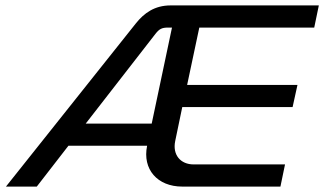

<svg xmlns="http://www.w3.org/2000/svg" viewBox="-20 -690 1199 710"><path d="M482 -603 2 0H116L233 -151H524C506 -64 562 0 654 0H1017L1034 -82H696C648 -82 617 -117 628 -169L654 -294H1062L1080 -376H672L717 -588H1142L1159 -670H611C552 -670 513 -642 482 -603ZM297 -233 555 -565C569 -583 579 -588 601 -588H616L541 -233Z"/></svg>

Font: LT Wave
Style: Italic
Weight: 400
Designer: Daniel Lyons
Version: Version 2.5 (Glyphs App)